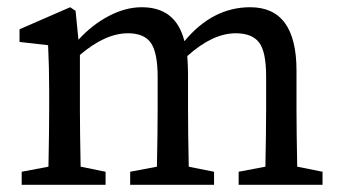

<svg xmlns="http://www.w3.org/2000/svg" viewBox="-20 -511 941 531"><path d="M802 -50 872 -36V0H640V-36L714 -50Q716 -148 716 -210V-300Q716 -368 696.5 -393.5Q677 -419 632 -419Q568 -419 498 -356Q500 -326 500 -306V-210Q500 -150 502 -50L572 -36V0H340V-36L414 -50Q416 -148 416 -210V-298Q416 -365 397.5 -392Q379 -419 334 -419Q271 -419 201 -359V-210Q201 -150 203 -50L272 -36V0H40V-36L114 -50Q116 -150 116 -210V-261Q116 -326 113 -386L34 -395V-430L174 -491L189 -481L197 -401Q234 -442 280.5 -466.5Q327 -491 372 -491Q467 -491 490 -397Q568 -491 672 -491Q800 -491 800 -316V-210Q800 -150 802 -50Z"/></svg>

Font: TypoPRO Source Serif Pro
Style: Regular
Weight: 400
Designer: Frank Grießhammer
Foundry: Adobe Systems Incorporated
Version: Version 1.017;PS 1.0;hotconv 1.0.79;makeotf.lib2.5.61930